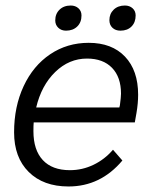

<svg xmlns="http://www.w3.org/2000/svg" viewBox="-20 -665 550 695"><path d="M480 -322Q480 -291 474 -256L468 -222H102Q101 -212 101 -190Q101 -122 135 -85.5Q169 -49 233 -49Q278 -49 318.5 -68.5Q359 -88 389 -123L423 -84Q344 10 228 10Q137 10 84 -42.5Q31 -95 31 -186Q31 -279 65.5 -353Q100 -427 161.5 -468.5Q223 -510 301 -510Q385 -510 432.5 -460Q480 -410 480 -322ZM418 -326Q418 -386 385.5 -419.5Q353 -453 295 -453Q230 -453 180 -404.5Q130 -356 111 -276H412L414 -284Q418 -314 418 -326ZM180 -591Q180 -615 195.5 -630Q211 -645 236 -645Q253 -645 264 -635Q275 -625 275 -609Q275 -584 259.5 -569Q244 -554 219 -554Q202 -554 191 -564.5Q180 -575 180 -591ZM376 -592Q376 -615 391.5 -630Q407 -645 432 -645Q449 -645 460 -635Q471 -625 471 -609Q471 -584 456 -569Q441 -554 416 -554Q398 -554 387 -564.5Q376 -575 376 -592Z"/></svg>

Font: Sarabun Light
Style: Italic
Weight: 300
Italic angle: -10°
Designer: Suppakit Chalermlarp | Katatrad Co.,Ltd.
Foundry: Cadson Demak Co.,Ltd.
Version: Version 1.000; ttfautohint (v1.6)